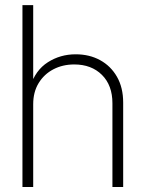

<svg xmlns="http://www.w3.org/2000/svg" viewBox="-20 -748 582 768"><path d="M112.8 -331.1V0H69.8V-727.5H112.8V-401.9H101.1Q121.6 -467.3 171.4 -499Q221.2 -530.8 282.7 -530.8Q337.9 -530.8 380.6 -507.3Q423.3 -483.9 448 -440.7Q472.7 -397.5 472.7 -337.4V0H429.7V-335Q429.7 -406.7 387.7 -448.5Q345.7 -490.2 276.9 -490.2Q230.5 -490.2 193.4 -470.7Q156.2 -451.2 134.5 -415.5Q112.8 -379.9 112.8 -331.1Z"/></svg>

Font: Inter 28pt ExtraLight
Style: Regular
Weight: 250
Designer: Rasmus Andersson
Foundry: rsms
Version: Version 4.001;git-66647c0bb